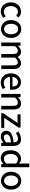

<svg xmlns="http://www.w3.org/2000/svg" viewBox="2064 -2826 775 4942"><g transform="rotate(90 2451.0 -354.5)"><path d="M40.5 -247.1Q40.5 -309.1 60.1 -357.4Q79.6 -405.8 112.3 -439.5Q145 -473.1 188.5 -490.7Q231.9 -508.3 279.8 -508.3Q329.6 -508.3 364.7 -490.2Q399.9 -472.2 429.2 -445.3L381.8 -384.3Q356 -406.2 333.3 -418Q310.5 -429.7 282.7 -429.7Q251.5 -429.7 224.4 -416.5Q197.3 -403.3 178 -379.4Q158.7 -355.5 147.5 -321.8Q136.2 -288.1 136.2 -247.1Q136.2 -206.1 147 -172.6Q157.7 -139.2 176.5 -115.7Q195.3 -92.3 222.2 -79.3Q249 -66.4 280.8 -66.4Q314.5 -66.4 342.3 -80.3Q370.1 -94.2 396 -118.2L439.5 -54.7Q401.9 -22.5 360.4 -4.9Q318.8 12.7 273.9 12.7Q225.1 12.7 182.1 -4.9Q139.2 -22.5 107.7 -55.7Q76.2 -88.9 58.3 -137.5Q40.5 -186 40.5 -247.1Z M496.1 -252.9Q496.1 -314.9 515.1 -363.3Q534.2 -411.6 565.9 -445.3Q597.7 -479 639.2 -496.6Q680.7 -514.2 726.6 -514.2Q772.5 -514.2 814 -496.6Q855.5 -479 887.2 -445.3Q918.9 -411.6 938 -363.3Q957 -314.9 957 -252.9Q957 -191.9 938 -143.3Q918.9 -94.7 887.2 -61.5Q855.5 -28.3 814 -10.7Q772.5 6.8 726.6 6.8Q680.7 6.8 639.2 -10.7Q597.7 -28.3 565.9 -61.5Q534.2 -94.7 515.1 -143.3Q496.1 -191.9 496.1 -252.9ZM591.8 -252.9Q591.8 -211.9 601.6 -178.5Q611.3 -145 629.2 -121.6Q647 -98.1 671.9 -85.2Q696.8 -72.3 726.6 -72.3Q755.9 -72.3 781 -85.2Q806.2 -98.1 824 -121.6Q841.8 -145 851.6 -178.5Q861.3 -211.9 861.3 -252.9Q861.3 -293.9 851.6 -327.6Q841.8 -361.3 824 -385.3Q806.2 -409.2 781 -422.4Q755.9 -435.5 726.6 -435.5Q696.8 -435.5 671.9 -422.4Q647 -409.2 629.2 -385.3Q611.3 -361.3 601.6 -327.6Q591.8 -293.9 591.8 -252.9Z M1073.7 -496.1H1151.9L1159.2 -426.3H1154.8Q1185.5 -460.4 1224.1 -484.4Q1262.7 -508.3 1308.1 -508.3Q1366.2 -508.3 1398.9 -482.9Q1431.6 -457.5 1444.3 -419.9Q1476.6 -455.6 1516.1 -481.9Q1555.7 -508.3 1602.1 -508.3Q1679.7 -508.3 1717.5 -458.5Q1755.4 -408.7 1755.4 -313V0.5H1662.6V-301.8Q1662.6 -369.1 1641.8 -397.7Q1621.1 -426.3 1578.1 -426.3Q1525.4 -426.3 1461.4 -355V0.5H1368.7V-301.8Q1368.7 -369.1 1347.9 -397.7Q1327.1 -426.3 1283.2 -426.3Q1230.5 -426.3 1166.5 -355V0.5H1073.7Z M1866.7 -247.1Q1866.7 -307.6 1885.7 -356.2Q1904.8 -404.8 1935.8 -438.5Q1966.8 -472.2 2006.8 -490.2Q2046.9 -508.3 2089.8 -508.3Q2137.2 -508.3 2174.8 -491.7Q2212.4 -475.1 2237.8 -444.1Q2263.2 -413.1 2276.4 -370.4Q2289.6 -327.6 2289.6 -274.9Q2289.6 -247.6 2285.6 -224.6H1959Q1963.4 -153.3 2005.4 -108.9Q2047.4 -64.5 2115.2 -64.5Q2148.9 -64.5 2177.7 -74.7Q2206.5 -85 2237.8 -104L2272.5 -41Q2235.4 -18.1 2195.8 -2.7Q2156.2 12.7 2105 12.7Q2055.2 12.7 2011.7 -5.4Q1968.3 -23.4 1936 -56.6Q1903.8 -89.8 1885.3 -137.9Q1866.7 -186 1866.7 -247.1ZM2206.5 -289.1Q2206.5 -356.9 2176.5 -394.8Q2146.5 -432.6 2092.3 -432.6Q2066.9 -432.6 2044.4 -422.6Q2022 -412.6 2003.7 -393.8Q1985.4 -375 1973.4 -347.2Q1961.4 -319.3 1958 -289.1Z M2397.9 -496.1H2476.1L2483.4 -426.3H2479Q2512.7 -460.4 2552.2 -484.4Q2591.8 -508.3 2644.5 -508.3Q2724.1 -508.3 2761 -458.5Q2797.9 -408.7 2797.9 -313V0.5H2705.1V-301.8Q2705.1 -369.1 2684.3 -397.7Q2663.6 -426.3 2618.2 -426.3Q2581.5 -426.3 2553.7 -408Q2525.9 -389.6 2490.7 -354.5V0.5H2397.9Z M2894 -50.3 3145 -418.5H2921.9V-496.1H3264.6V-445.3L3013.7 -77.1H3272.9V0.5H2894Z M3345.7 -130.9Q3345.7 -213.9 3418.9 -257.6Q3492.2 -301.3 3644.5 -317.9Q3644.5 -335.4 3640.4 -356.7Q3636.2 -377.9 3625.2 -394Q3614.3 -410.2 3596.4 -419.9Q3578.6 -429.7 3550.3 -429.7Q3507.8 -429.7 3472.2 -413.8Q3436.5 -397.9 3403.3 -375L3364.7 -441.9Q3403.8 -466.8 3453.4 -487.5Q3502.9 -508.3 3563 -508.3Q3654.8 -508.3 3696 -452.1Q3737.3 -396 3737.3 -302.7V0.5H3659.2L3652.3 -57.6H3657.2Q3623 -29.3 3581.8 -8.3Q3540.5 12.7 3494.1 12.7Q3430.2 12.7 3387.9 -24.9Q3345.7 -62.5 3345.7 -130.9ZM3437.5 -136.7Q3437.5 -97.7 3460.2 -81.1Q3482.9 -64.5 3517.1 -64.5Q3550.8 -64.5 3581.5 -80.3Q3612.3 -96.2 3644.5 -126.5V-252.9Q3589.8 -245.6 3548.3 -234.9Q3506.8 -224.1 3482.4 -209.5Q3458 -194.8 3447.8 -176.5Q3437.5 -158.2 3437.5 -136.7Z M3846.7 -247.1Q3846.7 -306.6 3864.5 -355.2Q3882.3 -403.8 3911.9 -437.5Q3941.4 -471.2 3980.7 -489.7Q4020 -508.3 4063 -508.3Q4106.4 -508.3 4138.2 -492.7Q4169.9 -477.1 4193.4 -458.5L4189.5 -529.8V-722.2H4283.2V0.5H4205.1L4198.2 -56.6H4202.1Q4174.3 -29.3 4136 -8.3Q4097.7 12.7 4053.2 12.7Q3958.5 12.7 3902.6 -55.2Q3846.7 -123 3846.7 -247.1ZM3942.4 -248Q3942.4 -161.6 3976.1 -114.5Q4009.8 -67.4 4071.3 -67.4Q4103.5 -67.4 4132.6 -83.3Q4161.6 -99.1 4189.5 -130.9V-380.4Q4161.1 -406.2 4133.5 -417.5Q4106 -428.7 4077.1 -428.7Q4049.3 -428.7 4024.9 -415.5Q4000.5 -402.3 3982.2 -378.9Q3963.9 -355.5 3953.1 -322.3Q3942.4 -289.1 3942.4 -248Z M4400.4 -252.9Q4400.4 -314.9 4419.4 -363.3Q4438.5 -411.6 4470.2 -445.3Q4502 -479 4543.5 -496.6Q4585 -514.2 4630.9 -514.2Q4676.8 -514.2 4718.3 -496.6Q4759.8 -479 4791.5 -445.3Q4823.2 -411.6 4842.3 -363.3Q4861.3 -314.9 4861.3 -252.9Q4861.3 -191.9 4842.3 -143.3Q4823.2 -94.7 4791.5 -61.5Q4759.8 -28.3 4718.3 -10.7Q4676.8 6.8 4630.9 6.8Q4585 6.8 4543.5 -10.7Q4502 -28.3 4470.2 -61.5Q4438.5 -94.7 4419.4 -143.3Q4400.4 -191.9 4400.4 -252.9ZM4496.1 -252.9Q4496.1 -211.9 4505.9 -178.5Q4515.6 -145 4533.4 -121.6Q4551.3 -98.1 4576.2 -85.2Q4601.1 -72.3 4630.9 -72.3Q4660.2 -72.3 4685.3 -85.2Q4710.4 -98.1 4728.3 -121.6Q4746.1 -145 4755.9 -178.5Q4765.6 -211.9 4765.6 -252.9Q4765.6 -293.9 4755.9 -327.6Q4746.1 -361.3 4728.3 -385.3Q4710.4 -409.2 4685.3 -422.4Q4660.2 -435.5 4630.9 -435.5Q4601.1 -435.5 4576.2 -422.4Q4551.3 -409.2 4533.4 -385.3Q4515.6 -361.3 4505.9 -327.6Q4496.1 -293.9 4496.1 -252.9Z"/></g></svg>

Font: Pyidaungsu Numbers
Style: Regular
Weight: 400
Designer: Sun Tun
Foundry: MCF
Version: Version 1.083; ttfautohint (v1.8.2)